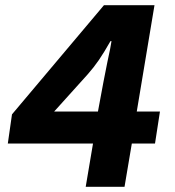

<svg xmlns="http://www.w3.org/2000/svg" viewBox="-20 -717 670 737"><path d="M309 0 337 -166H10L26 -278L379 -697H573L505 -289H594L575 -166H486L458 0ZM356 -289 377 -402 392 -478Q405 -537 408 -559H404Q379 -515 359.5 -486.5Q340 -458 316 -431L188 -289Z"/></svg>

Font: Nebula Sans Bold
Style: Regular
Weight: 700
Italic angle: -9°
Designer: Paul D. Hunt for Adobe (as Source Sans)
Foundry: Nebula Entertainment & Broadcasting LLC
Version: Version 1.010